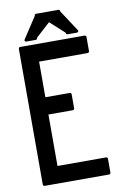

<svg xmlns="http://www.w3.org/2000/svg" viewBox="-100 -997 672 1040"><g transform="rotate(-10 236.0 -477.0)"><path d="M146 -108H412Q422 -108 422 -99V-24Q422 -14 412 -14H60Q50 -14 50 -24V-768Q50 -778 60 -778H412Q422 -778 422 -768V-692Q422 -682 412 -682H146V-486H279Q289 -486 289 -476V-401Q289 -391 279 -391H146ZM374 -801H325Q315 -801 315 -811L236 -883L157 -811Q157 -801 147 -801H98Q88 -801 88 -811L166 -930Q166 -940 176 -940H278H280H296Q306 -940 306 -930L384 -811Q384 -801 374 -801Z"/></g></svg>

Font: Kanalisirung
Style: Regular
Weight: 500
Designer: Peter Wiegel
Foundry: Peter Wiegel
Version: 1.000